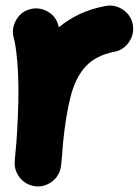

<svg xmlns="http://www.w3.org/2000/svg" viewBox="-20 -588 501 692"><path d="M108.4 83.5Q98.6 82.5 89.4 79.1Q89.4 79.1 88.9 79.1Q88.4 78.6 87.4 78.6Q54.7 65.9 40.5 34.2Q40.5 34.2 40 34.2Q40 33.7 39.6 32.7Q30.8 13.2 33.2 -8.3Q33.7 -11.2 33.7 -14.6Q35.2 -30.8 36.6 -47.6Q38.1 -64.5 39.6 -81.1Q42.5 -122.6 44.4 -168.7Q46.4 -214.8 46.4 -259.8Q46.4 -320.8 41.5 -373.8Q36.6 -426.8 29.8 -450.2Q20.5 -482.9 37.1 -513.9Q53.7 -544.9 86.4 -554.2Q119.1 -564 149.9 -547.4Q180.7 -530.8 189.9 -498Q191.4 -493.7 192.4 -489.7Q224.1 -516.6 265.4 -536.4Q306.6 -556.2 359.9 -566.4Q393.6 -572.8 422.9 -553.2Q452.1 -533.7 458.5 -500Q464.8 -466.3 445.3 -437Q425.8 -407.7 392.1 -401.4Q325.2 -388.2 288.6 -348.4Q252 -308.6 234.4 -239.7Q216.8 -170.9 207 -71.3Q204.1 -28.3 200.2 8.3Q199.2 18.1 195.8 27.3Q195.8 27.3 195.8 27.8Q195.3 28.3 195.3 29.3Q182.6 62 150.9 76.2Q150.9 76.2 150.9 76.7Q150.4 76.7 149.4 77.1Q129.9 85.9 108.4 83.5Z"/></svg>

Font: Mikhak Black
Style: Regular
Weight: 900
Designer: Amin Abedi
Version: Version 3.3